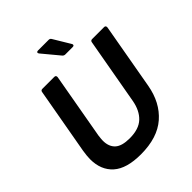

<svg xmlns="http://www.w3.org/2000/svg" viewBox="-263 -1118 1285 1285"><g transform="rotate(-45 379.0 -475.5)"><path d="M52 -204Q52 -232 59 -277L143 -749Q145 -763 160 -763H273Q281 -763 284.5 -758Q288 -753 287 -745L204 -277Q200 -245 200 -231Q200 -175 232.5 -145Q265 -115 339 -115Q426 -115 471 -157.5Q516 -200 530 -277L614 -749Q616 -763 631 -763H744Q752 -763 755.5 -758Q759 -753 758 -745L675 -277Q651 -141 562 -63.5Q473 14 316 14Q181 14 116.5 -43.5Q52 -101 52 -204ZM431 -817Q419 -817 411 -826L312 -945Q307 -952 307 -955Q307 -965 321 -965H421Q434 -965 440 -954L511 -836Q514 -832 514 -827Q514 -817 500 -817Z"/></g></svg>

Font: Open Sauce Two
Style: Bold Italic
Weight: 700
Italic angle: -10°
Designer: Alfredo Marco Pradil
Foundry: Creative Sauce Fz LLC
Version: Version 1.477